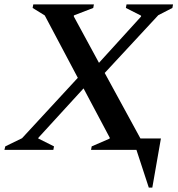

<svg xmlns="http://www.w3.org/2000/svg" viewBox="-54 -680 809 871"><path d="M-34 0 -30 -16 46 -53 299 -327 149 -610 94 -644 97 -660H372L369 -644L281 -610V-605L395 -395L586 -605V-609L517 -644L520 -660H731L728 -644L664 -611L421 -349L583 -52H676L637 171H621L565 0H359L362 -16L443 -51L444 -55L325 -279L121 -56L119 -52L191 -16L188 0Z"/></svg>

Font: Spectral SC SemiBold
Style: Italic
Weight: 600
Italic angle: -10°
Designer: Jean-Baptiste Levee
Foundry: Production Type
Version: Version 2.001